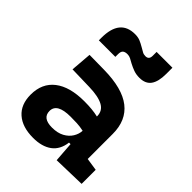

<svg xmlns="http://www.w3.org/2000/svg" viewBox="-225 -908 1036 1036"><g transform="rotate(45 293.0 -390.5)"><path d="M212.9 9.8Q130.4 9.8 84.5 -30.8Q38.6 -71.3 38.6 -146Q38.6 -232.9 98.6 -279.3Q158.7 -325.7 269 -325.7Q301.3 -325.7 326.4 -323.2Q351.6 -320.8 375 -315.4V-316.9Q375 -358.4 339.6 -377.7Q304.2 -397 234.4 -398.9L102.1 -402.3L111.8 -522.5L224.6 -521Q365.2 -519 433.6 -465.6Q502 -412.1 502 -309.6V-118.2L573.7 -107.4V0L388.2 4.9L379.9 -109.4H368.2Q360.8 -49.8 320.6 -20Q280.3 9.8 212.9 9.8ZM172.9 -155.8Q172.9 -101.6 245.6 -101.6Q287.6 -101.6 315.9 -116.9Q344.2 -132.3 359.1 -156.5Q374 -180.7 375 -206.5Q346.7 -212.4 323.7 -213.4Q300.8 -214.4 275.4 -214.4Q172.9 -214.4 172.9 -155.8ZM91.8 -613.3V-632.8Q91.8 -775.4 206.5 -775.4Q229 -775.4 245.4 -768.8Q261.7 -762.2 283.2 -749.5Q297.9 -741.2 307.1 -735.8Q316.4 -730.5 330.1 -730.5Q356.4 -730.5 356.4 -759.8V-789.6H477.1V-742.2Q477.1 -683.6 456.1 -654.3Q435.1 -625 389.2 -625Q364.3 -625 344.2 -632.3Q324.2 -639.6 305.7 -649.4Q290 -658.2 278.8 -664.1Q267.6 -669.9 253.9 -669.9Q235.8 -669.9 226.8 -662.1Q217.8 -654.3 217.8 -633.8V-613.3Z"/></g></svg>

Font: Caskaydia Cove
Style: Bold
Weight: 700
Monospace: yes
Designer: Aaron Bell
Foundry: Saja Typeworks
Version: Version 4.300; ttfautohint (v1.8.3)